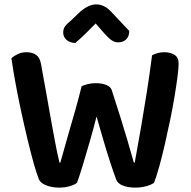

<svg xmlns="http://www.w3.org/2000/svg" viewBox="-20 -850 872 875"><path d="M352 -457Q362 -462 379.5 -466.5Q397 -471 415 -471Q446 -471 466.5 -462Q487 -453 491 -434Q512 -370 528.5 -316.5Q545 -263 560 -213Q575 -163 590 -109H594Q610 -195 623.5 -274.5Q637 -354 649.5 -433Q662 -512 673 -598Q699 -612 729 -612Q757 -612 775.5 -600Q794 -588 794 -561Q794 -540 789 -501Q784 -462 775.5 -410.5Q767 -359 755.5 -303.5Q744 -248 731.5 -193.5Q719 -139 706.5 -93.5Q694 -48 682 -17Q670 -8 646.5 -1.5Q623 5 596 5Q563 5 539.5 -4.5Q516 -14 510 -31Q498 -62 483 -108Q468 -154 452 -208.5Q436 -263 420 -319Q406 -264 389.5 -206.5Q373 -149 358 -99.5Q343 -50 331 -17Q320 -8 298 -1.5Q276 5 249 5Q217 5 191.5 -5Q166 -15 158 -31Q148 -55 134.5 -102.5Q121 -150 106 -212.5Q91 -275 76.5 -342Q62 -409 50.5 -472Q39 -535 32 -585Q43 -595 61 -603.5Q79 -612 100 -612Q128 -612 145 -599.5Q162 -587 167 -558Q182 -477 193 -413.5Q204 -350 213.5 -298Q223 -246 231.5 -200.5Q240 -155 251 -109H255Q267 -151 277.5 -189Q288 -227 299.5 -266Q311 -305 324 -351Q337 -397 352 -457ZM416 -743Q396 -723 372.5 -699.5Q349 -676 323 -654Q299 -655 283.5 -668Q268 -681 268 -702Q268 -718 276.5 -730Q285 -742 304 -757L348 -799Q386 -830 418 -830Q456 -830 487 -796L569 -709Q569 -684 555 -670.5Q541 -657 518 -657Q503 -657 489.5 -666Q476 -675 457 -696Z"/></svg>

Font: Baloo Bhaijaan 2 SemiBold
Style: Regular
Weight: 600
Designer: Sanskriti Dholi, Noopur Datye and Ek Type
Foundry: Ek Type
Version: Version 1.700